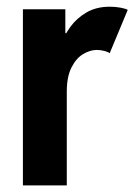

<svg xmlns="http://www.w3.org/2000/svg" viewBox="-20 -561 406 581"><path d="M49.3 0V-532.9H177.7V-460.5H192.4L164.3 -424.9Q173.4 -452.8 192.8 -479.5Q212.1 -506.1 241.8 -523.4Q271.6 -540.7 312.4 -540.7Q329.5 -540.7 345.3 -537.7Q361 -534.6 366.5 -531.1L311.9 -399.9Q307.9 -403.6 296.3 -406.7Q284.7 -409.9 273 -409.9Q252.2 -409.9 231.1 -397.1Q210.1 -384.3 196.1 -356.4Q182.1 -328.5 182.1 -283.5V0Z"/></svg>

Font: Reddit Sans Condensed
Style: Regular
Weight: 400
Designer: Stephen Hutchings
Foundry: Reddit
Version: Version 1.014